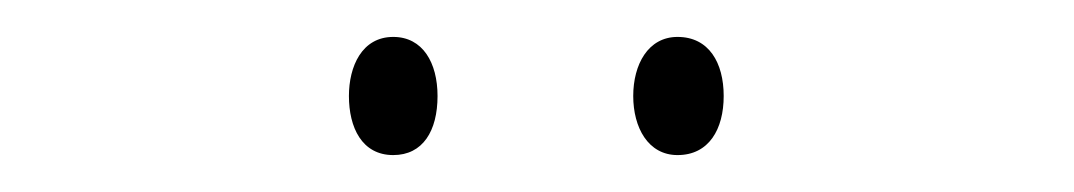

<svg xmlns="http://www.w3.org/2000/svg" viewBox="-20 -771 582 104"><path d="M169 -719C169 -702 176 -687 193 -687C209 -687 217 -700 217 -719C217 -737 209 -751 193 -751C176 -751 169 -735 169 -719ZM323 -719C323 -702 331 -687 347 -687C364 -687 372 -701 372 -719C372 -737 364 -751 347 -751C331 -751 323 -736 323 -719Z"/></svg>

Font: Noto Sans Tamil UI Condensed Thin
Style: Regular
Weight: 100
Width: 3
Designer: Jelle Bosma - Monotype Design Team
Foundry: Monotype Imaging Inc.
Version: Version 2.004